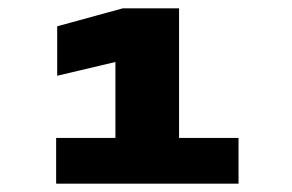

<svg xmlns="http://www.w3.org/2000/svg" viewBox="-20 -720 700 460"><path d="M114.5 -280V-389.5H256.5V-571.5L117 -538.5V-657L274 -700H409V-389.5H551.5V-280Z"/></svg>

Font: Trispace Expanded ExtraBold
Style: Regular
Weight: 800
Width: 7
Designer: Tyler Finck
Foundry: Etcetera Type Company
Version: Version 1.210; ttfautohint (v1.8.3)